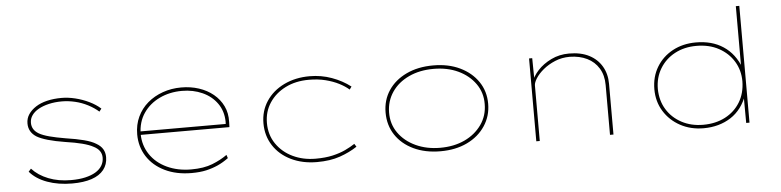

<svg xmlns="http://www.w3.org/2000/svg" viewBox="-45 -971 4932 1212"><g transform="rotate(-5 2421.0 -365.0)"><path d="M371 10Q283 10 213 -15.5Q143 -41 103 -88L119 -106Q159 -62 222.5 -37Q286 -12 365 -12Q417 -12 456 -21Q495 -30 521.5 -46Q548 -62 562 -85Q576 -108 576 -136Q576 -184 525 -209Q500 -223 456 -234.5Q412 -246 349 -255Q286 -265 241 -278Q196 -291 171 -306Q147 -321 134.5 -342.5Q122 -364 122 -392Q122 -424 139 -449.5Q156 -475 186 -494.5Q216 -514 258 -524Q300 -534 350 -534Q392 -534 437 -523Q482 -512 523.5 -492Q565 -472 595 -445L581 -427Q553 -452 514.5 -472Q476 -492 433.5 -502Q391 -512 350 -512Q305 -512 267 -503Q229 -494 201.5 -478.5Q174 -463 159 -441.5Q144 -420 144 -394Q144 -372 154.5 -354.5Q165 -337 187 -324Q211 -310 252.5 -299Q294 -288 353 -278Q421 -268 469 -255.5Q517 -243 544 -226Q572 -210 585 -188Q598 -166 598 -137Q598 -91 571.5 -57.5Q545 -24 494.5 -7Q444 10 371 10Z M1128 10Q1031 10 958 -25.5Q885 -61 845.5 -123Q806 -185 806 -263Q806 -324 829.5 -374Q853 -424 894.5 -459.5Q936 -495 991 -514.5Q1046 -534 1108 -534Q1168 -534 1220 -517Q1272 -500 1311 -468Q1350 -436 1371.5 -391.5Q1393 -347 1391 -291L1390 -258H818V-280H1379L1368 -270L1369 -295Q1368 -361 1333.5 -410Q1299 -459 1240.5 -485.5Q1182 -512 1111 -512Q1033 -512 969 -481.5Q905 -451 867 -395.5Q829 -340 828 -263Q829 -191 867 -134Q905 -77 973 -45Q1041 -13 1127 -13Q1207 -13 1261.5 -34.5Q1316 -56 1356 -85L1363 -64Q1329 -39 1294.5 -23.5Q1260 -8 1220.5 1Q1181 10 1128 10Z M1922 10Q1830 10 1758 -25Q1686 -60 1646 -122Q1606 -184 1606 -263Q1606 -341 1646.5 -402.5Q1687 -464 1759 -499Q1831 -534 1922 -534Q1995 -534 2061.5 -510Q2128 -486 2180 -446L2167 -428Q2142 -450 2105 -469Q2068 -488 2020.5 -500Q1973 -512 1915 -512Q1831 -512 1766.5 -479.5Q1702 -447 1665 -391Q1628 -335 1628 -263Q1628 -188 1667 -131Q1706 -74 1771 -43Q1836 -12 1915 -12Q1977 -12 2023 -22.5Q2069 -33 2104 -49.5Q2139 -66 2166 -84L2178 -65Q2130 -33 2068 -11.5Q2006 10 1922 10Z M2705 10Q2608 10 2534.5 -25Q2461 -60 2420.5 -121.5Q2380 -183 2380 -263Q2380 -342 2420.5 -403Q2461 -464 2534.5 -499Q2608 -534 2705 -534Q2801 -534 2874 -499Q2947 -464 2988.5 -403Q3030 -342 3030 -263Q3030 -185 2988.5 -122.5Q2947 -60 2874 -25Q2801 10 2705 10ZM2705 -12Q2792 -12 2859.5 -43.5Q2927 -75 2967.5 -132Q3008 -189 3008 -263Q3009 -335 2969 -391.5Q2929 -448 2861 -480Q2793 -512 2705 -512Q2617 -512 2548.5 -480Q2480 -448 2441.5 -391.5Q2403 -335 2402 -263Q2401 -189 2441 -132.5Q2481 -76 2550 -44Q2619 -12 2705 -12Z M3312 0V-525H3332L3334 -375L3321 -371Q3333 -410 3367 -447Q3401 -484 3452.5 -509Q3504 -534 3566 -534Q3641 -534 3693 -507Q3745 -480 3773 -432Q3801 -384 3801 -321V0H3779V-316Q3779 -378 3752 -422Q3725 -466 3678 -489Q3631 -512 3569 -513Q3518 -513 3475 -495Q3432 -477 3400 -450.5Q3368 -424 3351 -397Q3334 -370 3334 -352V0H3324Q3321 0 3318 0Q3315 0 3312 0Z M4372 10Q4290 10 4224.5 -25.5Q4159 -61 4121 -122.5Q4083 -184 4083 -262Q4083 -341 4120 -402.5Q4157 -464 4222 -499Q4287 -534 4370 -534Q4420 -534 4463 -522.5Q4506 -511 4542.5 -487Q4579 -463 4606 -427.5Q4633 -392 4651 -344L4641 -345V-740H4663V0H4642L4641 -180L4652 -182Q4635 -133 4608 -97Q4581 -61 4544.5 -37.5Q4508 -14 4464.5 -2Q4421 10 4372 10ZM4371 -12Q4450 -12 4510.5 -43.5Q4571 -75 4605.5 -131.5Q4640 -188 4641 -264Q4641 -334 4607 -390Q4573 -446 4512.5 -479Q4452 -512 4371 -512Q4294 -512 4234 -480Q4174 -448 4139.5 -391Q4105 -334 4105 -262Q4106 -188 4140.5 -132Q4175 -76 4235 -44Q4295 -12 4371 -12Z"/></g></svg>

Font: Lexend Peta Thin
Style: Regular
Weight: 250
Version: Version 1.007